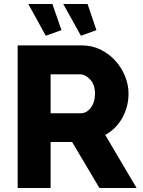

<svg xmlns="http://www.w3.org/2000/svg" viewBox="-20 -936 710 956"><path d="M295 -916H416L460 -786L383 -758ZM121 -916H241L286 -786L208 -758ZM68 0V-710H388Q438 -710 480.5 -689Q523 -668 554 -634Q585 -600 602.5 -557Q620 -514 620 -470Q620 -437 612 -406.5Q604 -376 589 -349Q574 -322 552.5 -300.5Q531 -279 504 -264L660 0H475L339 -229H232V0ZM232 -372H382Q411 -372 432 -399.5Q453 -427 453 -470Q453 -514 429 -540Q405 -566 377 -566H232Z"/></svg>

Font: Oxford Sans
Style: Regular
Weight: 800
Designer: Matt McInerney, Pablo Impallari, Rodrigo Fuenzalida
Foundry: Matt McInerney, Pablo Impallari, Rodrigo Fuenzalida
Version: Version 3.000g; ttfautohint (v1.5) -l 8 -r 28 -G 28 -x 14 -D